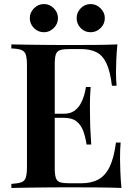

<svg xmlns="http://www.w3.org/2000/svg" viewBox="-20 -927 665 947"><path d="M559 -708Q555 -667 553.5 -628.5Q552 -590 552 -570Q552 -551 553 -533.5Q554 -516 555 -504H532Q524 -573 506 -612.5Q488 -652 457.5 -668.5Q427 -685 378 -685H323Q293 -685 277 -680Q261 -675 255.5 -659Q250 -643 250 -610V-98Q250 -66 255.5 -49.5Q261 -33 277 -28Q293 -23 323 -23H380Q431 -23 465.5 -42Q500 -61 521 -104.5Q542 -148 552 -224H575Q572 -193 572 -144Q572 -123 573.5 -83Q575 -43 579 0Q528 -2 464 -2.5Q400 -3 350 -3Q327 -3 289.5 -3Q252 -3 208.5 -2.5Q165 -2 120.5 -1.5Q76 -1 36 0V-20Q69 -22 85.5 -28Q102 -34 107.5 -52Q113 -70 113 -106V-602Q113 -639 107.5 -656.5Q102 -674 85.5 -680.5Q69 -687 36 -688V-708Q76 -707 120.5 -706.5Q165 -706 208.5 -705.5Q252 -705 289.5 -705Q327 -705 350 -705Q396 -705 454.5 -705.5Q513 -706 559 -708ZM398 -366Q398 -366 398 -356Q398 -346 398 -346H220Q220 -346 220 -356Q220 -366 220 -366ZM427 -498Q423 -441 423.5 -411Q424 -381 424 -356Q424 -331 425 -301Q426 -271 430 -214H407Q402 -248 391.5 -278.5Q381 -309 358.5 -327.5Q336 -346 294 -346V-366Q325 -366 344.5 -379Q364 -392 376 -412.5Q388 -433 394.5 -455.5Q401 -478 404 -498ZM427 -907Q455 -907 476 -886Q497 -865 497 -838Q497 -809 476 -788.5Q455 -768 427 -768Q398 -768 378 -788.5Q358 -809 358 -838Q358 -865 378 -886Q398 -907 427 -907ZM197 -907Q225 -907 245.5 -886Q266 -865 266 -838Q266 -809 245 -788.5Q224 -768 197 -768Q168 -768 147.5 -788.5Q127 -809 127 -838Q127 -865 147.5 -886Q168 -907 197 -907Z"/></svg>

Font: Playfair Display SemiBold
Style: Regular
Weight: 600
Designer: Claus Eggers Sørensen
Foundry: Claus Eggers Sørensen
Version: Version 1.203